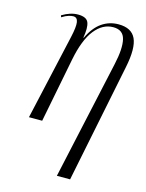

<svg xmlns="http://www.w3.org/2000/svg" viewBox="-118 -616 702 925"><g transform="rotate(15 233.5 -153.0)"><path d="M258 238 388 -355Q406 -436 395.5 -480Q385 -524 336 -524Q283 -524 243.5 -474Q204 -424 184 -322L121 0H55L151 -426Q163 -479 159.5 -502Q156 -525 136 -525Q127 -525 113 -521Q99 -517 80 -505L77 -514Q118 -539 156 -539Q199 -539 208.5 -514Q218 -489 209 -438H211Q237 -493 274 -518.5Q311 -544 357 -544Q422 -544 443 -498.5Q464 -453 444 -355L324 238Z"/></g></svg>

Font: Noto Serif Display ExtraCondensed Light
Style: Italic
Weight: 300
Width: 2
Italic angle: -12°
Designer: Monotype Design Team
Foundry: Monotype Imaging Inc.
Version: Version 2.009